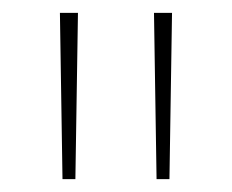

<svg xmlns="http://www.w3.org/2000/svg" viewBox="-20 -734 360 298"><path d="M73 -714H101L97 -456H77ZM219 -714H247L243 -456H223Z"/></svg>

Font: Noto Sans Thai Looped UI Thin
Style: Regular
Weight: 100
Designer: Cadson Demak Team
Foundry: Cadson Demak Co., Ltd.
Version: Version 1.000; ttfautohint (v1.8.4.7-5d5b)